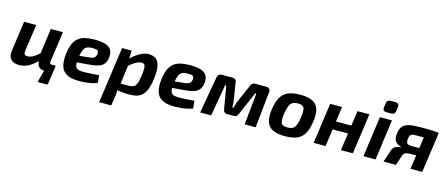

<svg xmlns="http://www.w3.org/2000/svg" viewBox="-53 -1390 5278 2260"><g transform="rotate(15 2586.0 -260.5)"><path d="M233 -494 186 -167Q182 -136 192 -124Q202 -112 227 -112Q262 -112 295.5 -131.5Q329 -151 380 -194L402 -121Q337 -52 279 -19.5Q221 13 161 13Q89 13 56.5 -24Q24 -61 34 -127L85 -494ZM464 -9 566 0 544 149H422ZM558 -494 505 -115Q504 -104 510 -97.5Q516 -91 526 -91H579L566 0H457Q421 0 397 -23.5Q373 -47 374 -90L375 -132L363 -146L411 -494Z M944 -507Q1035 -507 1084.5 -487.5Q1134 -468 1151 -430Q1168 -392 1159 -336Q1152 -290 1128.5 -263.5Q1105 -237 1064 -224Q1023 -211 960 -206L708 -185L719 -266L932 -287Q959 -290 976 -295.5Q993 -301 1003 -313.5Q1013 -326 1017 -350Q1020 -374 1013 -385.5Q1006 -397 988 -400.5Q970 -404 940 -404Q909 -404 888 -397.5Q867 -391 853 -375.5Q839 -360 830 -331.5Q821 -303 813 -258Q803 -193 810 -160Q817 -127 841 -116Q865 -105 908 -105Q932 -105 966 -106.5Q1000 -108 1035.5 -110.5Q1071 -113 1100 -116L1110 -24Q1080 -11 1042 -3Q1004 5 965 8.5Q926 12 892 12Q793 12 738.5 -18Q684 -48 666.5 -107.5Q649 -167 659 -255Q668 -331 689.5 -380Q711 -429 745.5 -456.5Q780 -484 829.5 -495.5Q879 -507 944 -507Z M1603 -506Q1660 -506 1693.5 -478.5Q1727 -451 1737.5 -392Q1748 -333 1735 -237Q1724 -157 1703.5 -107.5Q1683 -58 1653.5 -32Q1624 -6 1585.5 3.5Q1547 13 1500 13Q1475 13 1445 11Q1415 9 1383 4.5Q1351 0 1322 -7Q1293 -14 1272 -23L1294 -88Q1339 -87 1376 -86Q1413 -85 1449 -85Q1487 -85 1510.5 -91Q1534 -97 1547.5 -113Q1561 -129 1569.5 -159Q1578 -189 1585 -237Q1593 -299 1592.5 -331.5Q1592 -364 1580.5 -376Q1569 -388 1545 -388Q1524 -388 1496 -375.5Q1468 -363 1438 -341Q1408 -319 1381 -289L1354 -349Q1368 -371 1394 -397.5Q1420 -424 1454 -449Q1488 -474 1526 -490Q1564 -506 1603 -506ZM1396 -494 1392 -376 1407 -364 1363 -26 1353 -10Q1354 16 1352.5 40.5Q1351 65 1346 93L1330 191H1183L1279 -494Z M2106 -507Q2197 -507 2246.5 -487.5Q2296 -468 2313 -430Q2330 -392 2321 -336Q2314 -290 2290.5 -263.5Q2267 -237 2226 -224Q2185 -211 2122 -206L1870 -185L1881 -266L2094 -287Q2121 -290 2138 -295.5Q2155 -301 2165 -313.5Q2175 -326 2179 -350Q2182 -374 2175 -385.5Q2168 -397 2150 -400.5Q2132 -404 2102 -404Q2071 -404 2050 -397.5Q2029 -391 2015 -375.5Q2001 -360 1992 -331.5Q1983 -303 1975 -258Q1965 -193 1972 -160Q1979 -127 2003 -116Q2027 -105 2070 -105Q2094 -105 2128 -106.5Q2162 -108 2197.5 -110.5Q2233 -113 2262 -116L2272 -24Q2242 -11 2204 -3Q2166 5 2127 8.5Q2088 12 2054 12Q1955 12 1900.5 -18Q1846 -48 1828.5 -107.5Q1811 -167 1821 -255Q1830 -331 1851.5 -380Q1873 -429 1907.5 -456.5Q1942 -484 1991.5 -495.5Q2041 -507 2106 -507Z M3036 -494Q3063 -494 3075.5 -480Q3088 -466 3085 -439L3039 0H2905L2944 -385H2931L2810 -106Q2802 -84 2788.5 -73.5Q2775 -63 2751 -63H2676Q2653 -63 2640 -76Q2627 -89 2625 -112L2578 -385H2564L2497 0H2363L2440 -439Q2443 -467 2456.5 -480.5Q2470 -494 2498 -494H2624Q2649 -494 2661.5 -481.5Q2674 -469 2675 -445L2709 -234Q2711 -214 2712.5 -195.5Q2714 -177 2714 -154H2727Q2733 -176 2738 -194Q2743 -212 2751 -232L2846 -450Q2860 -494 2904 -494Z M3451 -507Q3542 -507 3597 -480.5Q3652 -454 3671.5 -396Q3691 -338 3677 -240Q3664 -147 3632.5 -91.5Q3601 -36 3544 -12Q3487 12 3396 12Q3306 12 3250.5 -14Q3195 -40 3174.5 -98Q3154 -156 3168 -252Q3181 -346 3212.5 -401.5Q3244 -457 3302 -482Q3360 -507 3451 -507ZM3449 -400Q3409 -400 3384.5 -387Q3360 -374 3345.5 -339.5Q3331 -305 3321 -240Q3313 -183 3317 -151Q3321 -119 3341 -107Q3361 -95 3400 -95Q3440 -95 3464 -108.5Q3488 -122 3502 -156Q3516 -190 3525 -252Q3533 -311 3529.5 -343Q3526 -375 3506.5 -387.5Q3487 -400 3449 -400Z M3960 -494 3891 0H3746L3815 -494ZM4131 -311 4117 -211H3914L3928 -311ZM4293 -494 4223 0H4078L4148 -494Z M4568 -494 4500 0H4353L4421 -494ZM4553 -712Q4577 -712 4587.5 -700Q4598 -688 4595 -665L4588 -611Q4583 -570 4540 -570H4479Q4431 -570 4437 -617L4445 -670Q4449 -712 4493 -712Z M4935 -503Q4968 -503 5003.5 -502.5Q5039 -502 5074.5 -500.5Q5110 -499 5139 -496L5117 -394Q5113 -396 5094.5 -396.5Q5076 -397 5046 -397Q5016 -397 4976 -397Q4936 -397 4889 -397Q4859 -397 4842 -392.5Q4825 -388 4817 -374.5Q4809 -361 4805 -336Q4802 -312 4805.5 -295.5Q4809 -279 4823.5 -270.5Q4838 -262 4869 -262H5095L5088 -171Q5073 -170 5047 -169.5Q5021 -169 4978.5 -169Q4936 -169 4868 -169Q4837 -169 4817.5 -158.5Q4798 -148 4791 -127L4748 0H4597L4647 -149Q4660 -188 4692 -202Q4724 -216 4754 -215L4755 -220Q4712 -230 4691 -252Q4670 -274 4665 -302.5Q4660 -331 4664 -359Q4670 -407 4688.5 -435.5Q4707 -464 4738.5 -479Q4770 -494 4818.5 -498.5Q4867 -503 4935 -503ZM5139 -496 5069 0H4926L4996 -496Z"/></g></svg>

Font: Exo 2
Style: Bold Italic
Weight: 700
Italic angle: -8°
Designer: Natanael Gama
Foundry: Natanael Gama
Version: Version 2.010